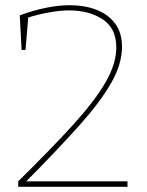

<svg xmlns="http://www.w3.org/2000/svg" viewBox="-20 -718 565 738"><path d="M50 0V-21Q174 -143 258 -235Q342 -327 384.5 -399.5Q427 -472 427 -536Q427 -609 375 -643.5Q323 -678 246 -678Q212 -678 169.5 -670.5Q127 -663 83 -649L89 -657L78 -526H63L56 -659Q107 -678 156.5 -688Q206 -698 247 -698Q305 -698 350.5 -680.5Q396 -663 422.5 -627.5Q449 -592 449 -538Q449 -473 408.5 -401Q368 -329 285.5 -236.5Q203 -144 76 -16L74 -21H470V0Z"/></svg>

Font: Bitter Thin Thin
Style: Regular
Weight: 250
Version: Version 2.002